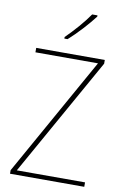

<svg xmlns="http://www.w3.org/2000/svg" viewBox="-102 -1009 689 1067"><g transform="rotate(10 242.5 -475.5)"><path d="M359 -944V-951H329C298 -905 245 -845 200 -801V-792H218C266 -834 324 -898 359 -944ZM452 0V-25H67L442 -693V-714H55V-689H408L33 -20V0Z"/></g></svg>

Font: Noto Sans Sinhala UI SemiCondensed Thin
Style: Regular
Weight: 100
Width: 4
Designer: Jelle Bosma - Monotype Design Team
Foundry: Monotype Imaging Inc.
Version: Version 2.006